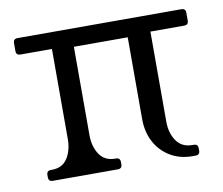

<svg xmlns="http://www.w3.org/2000/svg" viewBox="-57 -508 669 576"><g transform="rotate(-10 277.5 -220.0)"><path d="M529 -440Q542 -440 542 -427V-403Q542 -390 529 -390H426V-116Q426 -81 442.5 -57Q459 -33 491 -33H495Q508 -33 508 -20V-13Q508 0 495 0H486Q447 0 417.5 -18Q388 -36 372 -66.5Q356 -97 356 -136V-385H192V-116Q192 -81 208 -57Q224 -33 256 -33H258Q271 -33 271 -20V-13Q271 0 258 0H60Q47 0 47 -13V-20Q47 -33 60 -33H63Q95 -33 110.5 -57Q126 -81 126 -116V-390H30Q17 -390 17 -403V-427Q17 -440 30 -440Z"/></g></svg>

Font: Young Serif Light
Style: Regular
Weight: 300
Designer: Bastien Sozeau
Foundry: NBR — Bastien Sozeau
Version: Version 5.001